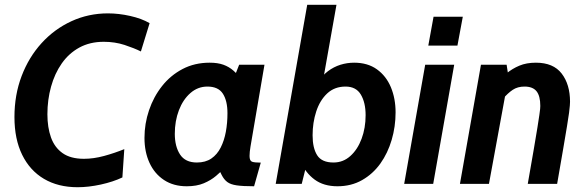

<svg xmlns="http://www.w3.org/2000/svg" viewBox="-20 -770 2454 804"><path d="M305 14Q223.5 14 164.2 -21Q105 -56 72.8 -121.8Q40.5 -187.5 40.5 -280Q40.5 -372.5 70.5 -451.5Q100.5 -530.5 154.2 -589.5Q208 -648.5 279.2 -681.2Q350.5 -714 432 -714Q477.5 -714 525.2 -703.2Q573 -692.5 606.5 -673L570 -554.5Q542 -568.5 501.5 -581.8Q461 -595 414.5 -595Q356.5 -595 312.2 -570.8Q268 -546.5 238.5 -504.2Q209 -462 193.8 -407.2Q178.5 -352.5 178.5 -291.5Q178.5 -236.5 193.5 -194.5Q208.5 -152.5 242 -128.8Q275.5 -105 331.5 -105Q372 -105 416 -117Q460 -129 500.5 -145.5L492.5 -27Q453.5 -8.5 402 2.8Q350.5 14 305 14Z M762 10Q706.5 10 666.8 -16.2Q627 -42.5 606 -88.2Q585 -134 585 -192.5Q585 -252 604 -308.2Q623 -364.5 658.5 -409.5Q694 -454.5 744.5 -481Q795 -507.5 858 -507.5Q891.5 -507.5 915.2 -499Q939 -490.5 957.8 -474Q976.5 -457.5 993.5 -433.5L946.5 -410L981.5 -499H1087.5L1029 -156.5Q1025 -133 1025 -117Q1025 -96.5 1035.5 -92.8Q1046 -89 1072 -89L1044 10Q997 10 971.2 6.2Q945.5 2.5 931.8 -7.8Q918 -18 908 -37.8Q898 -57.5 883 -89.5L924 -70.5Q906.5 -52 884.8 -33.5Q863 -15 833.2 -2.5Q803.5 10 762 10ZM804.5 -89.5Q840.5 -89.5 865 -106.2Q889.5 -123 904.2 -152.2Q919 -181.5 925.8 -218.5Q932.5 -255.5 932.5 -296Q932.5 -348 913.2 -377.8Q894 -407.5 848.5 -407.5Q808.5 -407.5 777.5 -380.5Q746.5 -353.5 729.2 -308.5Q712 -263.5 712 -209.5Q712 -156.5 734 -123Q756 -89.5 804.5 -89.5Z M1393 10Q1335.5 10 1297.5 -18Q1259.5 -46 1239 -93L1272 -114.5L1243.5 0H1134.5L1266.5 -750H1389L1327 -401L1312 -426Q1329.5 -454 1353.5 -472Q1377.5 -490 1405.5 -498.8Q1433.5 -507.5 1463 -507.5Q1519.5 -507.5 1558.2 -479.8Q1597 -452 1616.8 -404.8Q1636.5 -357.5 1636.5 -299.5Q1636.5 -240 1620.2 -184.5Q1604 -129 1572.8 -85.2Q1541.5 -41.5 1496.2 -15.8Q1451 10 1393 10ZM1376.5 -89.5Q1417 -89.5 1447.2 -116.8Q1477.5 -144 1494.2 -189Q1511 -234 1511 -287.5Q1511 -340.5 1491 -374Q1471 -407.5 1427 -407.5Q1381 -407.5 1350.2 -378.8Q1319.5 -350 1304.2 -303.2Q1289 -256.5 1289 -203.5Q1289 -150 1308.2 -119.8Q1327.5 -89.5 1376.5 -89.5Z M1672.5 0 1760.5 -499H1882L1794 0ZM1773.5 -579 1795.5 -700H1918L1895.5 -579Z M1906 0 1994 -499H2101.5L2109.5 -446.5L2027.5 0ZM2190 0Q2205.5 -87.5 2215.2 -144.8Q2225 -202 2230.5 -236.2Q2236 -270.5 2238.5 -288.2Q2241 -306 2241.8 -313.8Q2242.5 -321.5 2242.5 -326.5Q2242.5 -368 2226.8 -387.8Q2211 -407.5 2176.5 -407.5Q2147.5 -407.5 2127 -393.8Q2106.5 -380 2086 -356L2101 -462.5Q2125 -482.5 2154.8 -495Q2184.5 -507.5 2224 -507.5Q2297 -507.5 2332 -462Q2367 -416.5 2367 -344Q2367 -337.5 2366.2 -327.8Q2365.5 -318 2363 -298.2Q2360.5 -278.5 2354.5 -242.5Q2348.5 -206.5 2338.5 -147.5Q2328.5 -88.5 2313 0Z"/></svg>

Font: Cabin
Style: Bold Italic
Weight: 700
Width: 4
Italic angle: -10°
Designer: Pablo Impallari
Foundry: Pablo Impallari. http://www.impallari.com Igino Marini. http://www.ikern.com
Version: Version 3.001